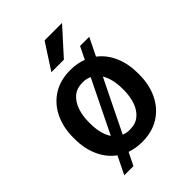

<svg xmlns="http://www.w3.org/2000/svg" viewBox="-234 -858 1033 1033"><g transform="rotate(-45 282.5 -341.0)"><path d="M38.1 -258.3V-269.5Q38.1 -346.2 67.1 -407Q96.2 -467.8 151.1 -502.9Q206.1 -538.1 283.2 -538.1Q334.5 -538.1 377.9 -521.5L412.6 -592.3H482.4L432.6 -491.2Q479.5 -455.1 504.4 -397.7Q529.3 -340.3 529.3 -269.5V-258.3Q529.3 -181.6 500.2 -121.1Q471.2 -60.5 416.3 -25.4Q361.3 9.8 284.2 9.8Q235.8 9.8 194.3 -4.9L158.7 67.9H88.9L138.7 -34.2Q90.3 -69.3 64.2 -127.7Q38.1 -186 38.1 -258.3ZM155.8 -269.5V-258.3Q155.8 -221.7 163.6 -189.5Q171.4 -157.2 187.5 -133.3L334.5 -433.6Q311.5 -444.3 283.2 -444.3Q238.8 -444.3 210.7 -420.2Q182.6 -396 169.2 -356.2Q155.8 -316.4 155.8 -269.5ZM411.6 -269.5Q411.6 -303.7 404.5 -334.5Q397.5 -365.2 382.8 -389.2L237.3 -92.3Q258.3 -84 284.2 -84Q328.1 -84 356.2 -107.7Q384.3 -131.3 397.9 -170.9Q411.6 -210.4 411.6 -258.3ZM203.6 -601.6 298.8 -748.5H431.6L298.8 -601.6Z"/></g></svg>

Font: Vazirmatn FD Medium
Style: Regular
Weight: 500
Designer: Saber Rastikerdar
Foundry: Saber Rastikerdar
Version: Version 33.003